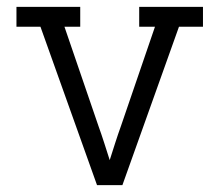

<svg xmlns="http://www.w3.org/2000/svg" viewBox="-20 -540 640 560"><path d="M263 0 98 -462H28V-520H214V-462H168L267 -173Q276 -148 284 -123Q292 -98 300 -73Q308 -98 316 -123Q324 -148 333 -173L432 -462H386V-520H572V-462H502L337 0Z"/></svg>

Font: Iosevka Etoile Light
Style: Regular
Weight: 300
Designer: Belleve Invis
Foundry: Belleve Invis
Version: Version 25.0.1; ttfautohint (v1.8.4)